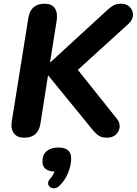

<svg xmlns="http://www.w3.org/2000/svg" viewBox="-20 -734 738 1036"><path d="M111 9Q73 9 55 -14.5Q37 -38 44 -82L133 -637Q145 -714 221 -714Q258 -714 275 -690.5Q292 -667 286 -624L250 -398H252L556 -677Q575 -695 591.5 -704.5Q608 -714 633 -714Q663 -714 680.5 -696Q698 -678 697.5 -653Q697 -628 674 -606L400 -357L610 -94Q628 -72 625.5 -48Q623 -24 605 -7.5Q587 9 557 9Q529 9 512 -2.5Q495 -14 472 -43L241 -326H239L198 -66Q186 9 111 9ZM301 268Q283 285 264.5 281.5Q246 278 240.5 262Q235 246 254 226Q261 218 266 209.5Q271 201 274 192Q209 189 209 137Q209 100 232.5 81Q256 62 295 62Q364 62 364 121Q364 159 346.5 200.5Q329 242 301 268Z"/></svg>

Font: Nunito ExtraBold
Style: Italic
Weight: 800
Italic angle: -9°
Designer: Vernon Adams
Foundry: Vernon Adams
Version: Version 3.601; ttfautohint (v1.8.2.53-6de2)